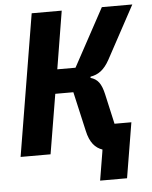

<svg xmlns="http://www.w3.org/2000/svg" viewBox="-57 -746 746 943"><g transform="rotate(-5 315.5 -274.0)"><path d="M398.1 149.9H530.9L576 -122.2H492.9L459.2 -272C447.1 -323.9 430 -346.9 394.9 -356.9L396 -362.9C433.9 -369 463.1 -388.8 490.1 -437.9L631 -698.2H480.8L326 -413H236.2L283 -698.2H134.9L19.2 0H166.9L215.9 -294H305L349.1 -100.1C361.9 -40.8 388.1 -13.1 422.9 -1.1L421.2 11Z"/></g></svg>

Font: Margiela Mono Italic Bold It
Style: Regular
Weight: 700
Designer: Mike Abbink, Paul van der Laan, Pieter van Rosmalen
Foundry: Bold Monday
Version: Version 2.003 2021